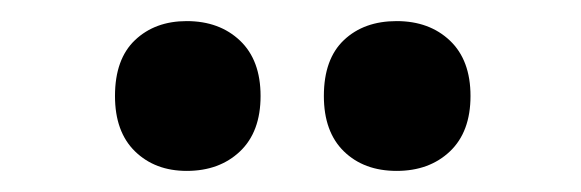

<svg xmlns="http://www.w3.org/2000/svg" viewBox="-20 -777 551 182"><path d="M89 -686Q89 -721 108 -739Q127 -757 157 -757Q188 -757 207.5 -738.5Q227 -720 227 -686Q227 -652 207.5 -633.5Q188 -615 157 -615Q127 -615 108 -633.5Q89 -652 89 -686ZM287 -686Q287 -721 306 -739Q325 -757 356 -757Q387 -757 406.5 -738.5Q426 -720 426 -686Q426 -652 406.5 -633.5Q387 -615 356 -615Q325 -615 306 -633.5Q287 -652 287 -686Z"/></svg>

Font: Noto Sans Lao Condensed ExtraBold
Style: Regular
Weight: 800
Width: 3
Designer: Monotype Design Team
Foundry: Monotype Imaging Inc.
Version: Version 2.003; ttfautohint (v1.8.4.7-5d5b)